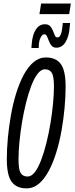

<svg xmlns="http://www.w3.org/2000/svg" viewBox="-20 -1026 410 1056"><path d="M125.7 10Q71.2 10 44.3 -25.8Q17.5 -61.7 17.5 -150.6Q17.5 -204.1 23.1 -265.7Q28.7 -327.3 39.7 -390.4Q50.8 -453.6 68.3 -510.7Q85.8 -567.8 109.7 -612.9Q133.5 -657.9 164.3 -684Q195.1 -710 232.7 -710Q287.3 -710 314.1 -674.4Q340.9 -638.7 340.9 -549.4Q340.9 -495.9 335.3 -434.3Q329.8 -372.7 318.7 -309.6Q307.6 -246.4 290.1 -189.3Q272.6 -132.2 248.8 -87.1Q224.9 -42.1 194.5 -16Q164 10 125.7 10ZM131.7 -55.1Q153.2 -55.1 171.8 -79.5Q190.4 -104 206.4 -146Q222.5 -188 235.4 -240.2Q248.3 -292.4 257.5 -348.1Q266.8 -403.8 271.7 -456.2Q276.7 -508.7 276.7 -550.6Q276.7 -606.5 264.8 -625.7Q252.9 -644.9 226.8 -644.9Q206.3 -644.9 187.2 -620.5Q168.1 -596 152 -554Q135.9 -512 123 -459.8Q110.1 -407.6 100.9 -351.9Q91.7 -296.2 86.7 -243.8Q81.8 -191.3 81.8 -149.4Q81.8 -93.5 93.7 -74.3Q105.6 -55.1 131.7 -55.1ZM152.8 -761.9Q152.8 -765.1 153.1 -768.2Q153.4 -771.2 153.7 -774.3Q154 -777.3 154.4 -780.5Q154.7 -783.8 154.7 -786Q158.4 -834.8 177.2 -863.7Q196.1 -892.6 227.3 -892.6Q245.9 -892.6 255.9 -881.9Q265.8 -871.1 271.3 -856.4Q276.8 -841.6 281.7 -830.9Q286.7 -820.2 295.6 -820.2Q306.8 -820.2 312.7 -833.1Q318.5 -846.1 321.2 -863Q323.9 -879.8 324.5 -890.9Q324.5 -891.7 324.8 -894.9Q325.1 -898.2 325.1 -899.6H365.5Q364.9 -894.8 364.6 -890.1Q364.3 -885.4 363.7 -880.3Q360 -826.5 340.8 -795.1Q321.7 -763.7 290.1 -763.7Q272.8 -763.7 263.5 -774.9Q254.3 -786.2 248.9 -800.6Q243.5 -815.1 238.5 -826.3Q233.5 -837.5 224.9 -837.5Q211.1 -837.5 202.2 -817Q193.2 -796.5 193.2 -770Q193.2 -769.6 193.2 -768.4Q193.2 -767.3 193.2 -765.9Q193.2 -764.6 193.2 -763.4Q193.2 -762.3 193.2 -761.9ZM196.9 -948.1 206.1 -1006.5H369.7L360.5 -948.1Z"/></svg>

Font: Georama
Style: Italic
Weight: 400
Width: 2
Italic angle: -9°
Designer: Jean-Baptiste Levee
Foundry: Production Type
Version: Version 1.000